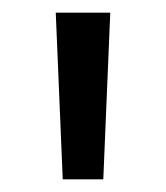

<svg xmlns="http://www.w3.org/2000/svg" viewBox="-20 -732 262 303"><path d="M79 -449 68 -712H154L143 -449Z"/></svg>

Font: CST
Style: Regular
Weight: 400
Version: Version 1.00